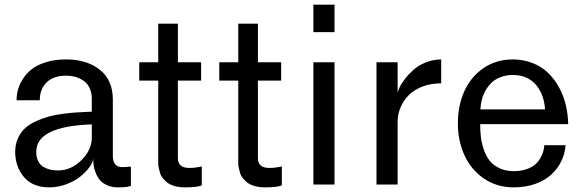

<svg xmlns="http://www.w3.org/2000/svg" viewBox="-20 -788 2485 820"><path d="M482.9 12.2Q457.5 12.2 438 3.4Q418.5 -5.4 407.5 -18.1Q396.5 -30.8 389.4 -48.3Q382.3 -65.9 380.1 -81.1Q377.9 -96.2 377.9 -111.8Q377.9 -97.2 363.8 -76.7Q349.6 -56.2 325.9 -36.1Q302.2 -16.1 265.6 -2Q229 12.2 189.9 12.2Q120.1 12.2 82.5 -31.7Q44.9 -75.7 44.9 -140.1Q44.9 -172.4 57.1 -198.5Q69.3 -224.6 88.1 -241.5Q106.9 -258.3 135.3 -271Q163.6 -283.7 189.2 -290.5Q214.8 -297.4 248 -301.8Q281.2 -306.2 302.5 -307.6Q323.7 -309.1 350.6 -310.1Q365.7 -310.5 372.1 -311V-362.8Q372.6 -390.6 363 -411.4Q353.5 -432.1 336.7 -443.4Q319.8 -454.6 301.3 -459.7Q282.7 -464.8 262.2 -464.8Q208 -464.8 179 -436Q149.9 -407.2 149.9 -359.9H50.8Q50.8 -382.3 56.6 -404.5Q62.5 -426.8 77.6 -450.7Q92.8 -474.6 115.7 -492.7Q138.7 -510.7 176.5 -522.5Q214.4 -534.2 262.2 -534.2Q351.1 -534.2 406.5 -490Q461.9 -445.8 461.9 -362.8V-122.1Q461.9 -74.2 502.9 -74.2L539.1 -76.2V4.9Q529.8 12.2 482.9 12.2ZM228 -60.1Q283.7 -60.1 327.9 -104Q372.1 -147.9 372.1 -200.2V-256.8Q134.8 -248.5 134.8 -140.1Q134.8 -117.2 142.6 -100.8Q150.4 -84.5 164.3 -75.9Q178.2 -67.4 193.8 -63.7Q209.5 -60.1 228 -60.1Z M655.8 -116.2V-443.8H574.7V-522H655.8V-687H739.7V-522H838.9V-443.8H739.7V-112.8Q739.7 -70.8 788.1 -70.8Q801.8 -70.8 815.2 -72.5Q828.6 -74.2 835 -75.7L841.8 -77.1V3.9Q820.8 12.2 771 12.2Q746.6 12.2 727.5 7.1Q708.5 2 696.8 -6.6Q685.1 -15.1 676 -26.1Q667 -37.1 663.6 -48.8Q660.2 -60.5 657.7 -72.3Q655.3 -84 655.8 -93.8Q656.2 -103.5 655.8 -110.8Q655.8 -114.7 655.8 -116.2Z M997.6 -116.2V-443.8H916.5V-522H997.6V-687H1081.5V-522H1180.7V-443.8H1081.5V-112.8Q1081.5 -70.8 1129.9 -70.8Q1143.6 -70.8 1157 -72.5Q1170.4 -74.2 1176.8 -75.7L1183.6 -77.1V3.9Q1162.6 12.2 1112.8 12.2Q1088.4 12.2 1069.3 7.1Q1050.3 2 1038.6 -6.6Q1026.9 -15.1 1017.8 -26.1Q1008.8 -37.1 1005.4 -48.8Q1002 -60.5 999.5 -72.3Q997.1 -84 997.6 -93.8Q998 -103.5 997.6 -110.8Q997.6 -114.7 997.6 -116.2Z M1408.7 -650.9H1318.4V-768.1H1408.7ZM1408.7 -522V0H1318.4V-522Z M1678.2 -267.1V0H1587.9V-522H1678.2V-389.2Q1678.2 -397 1685.8 -413.3Q1693.4 -429.7 1709.2 -450.4Q1725.1 -471.2 1746.1 -490Q1767.1 -508.8 1798.6 -521.5Q1830.1 -534.2 1864.3 -534.2V-432.1Q1820.8 -432.1 1785.2 -418.7Q1749.5 -405.3 1726.3 -382.3Q1703.1 -359.4 1690.7 -329.6Q1678.2 -299.8 1678.2 -267.1Z M2173.8 12.2Q2102.5 12.2 2047.6 -24.9Q1992.7 -62 1964.1 -124Q1935.5 -186 1935.5 -261.2Q1935.5 -336.9 1963.1 -398.4Q1990.7 -460 2044.9 -497.1Q2099.1 -534.2 2170.4 -534.2Q2215.3 -534.2 2253.9 -519Q2292.5 -503.9 2319.8 -477.8Q2347.2 -451.7 2366.7 -416.5Q2386.2 -381.3 2396 -341.1Q2405.8 -300.8 2406.7 -257.8H2030.8Q2030.8 -227.5 2033.9 -201.7Q2037.1 -175.8 2046.6 -148.2Q2056.2 -120.6 2071.5 -101.3Q2086.9 -82 2113 -69.6Q2139.2 -57.1 2173.8 -57.1Q2203.1 -57.1 2226.3 -64.7Q2249.5 -72.3 2263.4 -83.7Q2277.3 -95.2 2286.6 -110.8Q2295.9 -126.5 2299.8 -140.1Q2303.7 -153.8 2304.7 -168H2395.5Q2393.1 -132.3 2377.7 -100.3Q2362.3 -68.4 2335.2 -43Q2308.1 -17.6 2266.4 -2.7Q2224.6 12.2 2173.8 12.2ZM2170.4 -467.8Q2141.6 -467.8 2118.2 -458.7Q2094.7 -449.7 2079.3 -434.8Q2064 -419.9 2053.2 -400.4Q2042.5 -380.9 2037.6 -361.1Q2032.7 -341.3 2031.7 -320.8H2307.6Q2306.2 -349.6 2297.4 -375Q2288.6 -400.4 2272.5 -421.6Q2256.3 -442.9 2230.2 -455.3Q2204.1 -467.8 2170.4 -467.8Z"/></svg>

Font: Standard
Style: Regular
Weight: 400
Designer: Bryce Wilner
Version: Version 2.000;PS 2.0;hotconv 16.6.51;makeotf.lib2.5.65220 DE